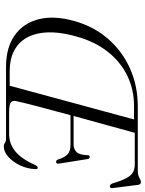

<svg xmlns="http://www.w3.org/2000/svg" viewBox="106 -862 768 1020"><g transform="rotate(90 490.0 -352.0)"><path d="M718.5 0H336Q232 0 167 -46.5Q102 -93 81.8 -175Q61.5 -257 92 -364Q121 -467 186.5 -542.2Q252 -617.5 344.2 -658.8Q436.5 -700 545.5 -700H887Q910.5 -700 924 -708.2Q937.5 -716.5 947.5 -716.5Q959.5 -716.5 962 -702L979 -568Q982 -552 970.5 -551.5Q960.5 -551 954.5 -565.5Q940 -614.5 925.8 -640.2Q911.5 -666 894.2 -675Q877 -684 853.5 -684H685.5Q669 -623 644.8 -535.8Q620.5 -448.5 596 -359H747Q772 -359 787.8 -374.8Q803.5 -390.5 804.5 -435.5Q805.5 -444.5 813.5 -444.5Q823.5 -444.5 825 -433.5L849 -282Q851.5 -267 841 -266Q832.5 -265 828 -274.5Q815.5 -314 798.2 -328.2Q781 -342.5 749.5 -342.5H592Q567.5 -253 547 -175Q526.5 -97 517.5 -56Q512.5 -36 523.5 -26.2Q534.5 -16.5 574 -16.5H691.5Q744.5 -16.5 784.8 -49.8Q825 -83 859 -159Q864 -168.5 870.5 -168.5Q879 -168.5 878.5 -157Q877 -113.5 858.8 -75Q840.5 -36.5 813.2 -12.2Q786 12 758 12Q747.5 12 739.2 6Q731 0 718.5 0ZM174 -374.5Q142.5 -262.5 155.8 -183Q169 -103.5 221 -61.5Q273 -19.5 358 -19.5H435.5L614.5 -680H542.5Q456 -680 382.2 -644.2Q308.5 -608.5 254.8 -540.2Q201 -472 174 -374.5Z"/></g></svg>

Font: Fraunces 72pt Light
Style: Italic
Weight: 300
Italic angle: -16°
Version: Version 1.000;[b76b70a41]